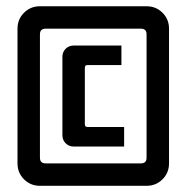

<svg xmlns="http://www.w3.org/2000/svg" viewBox="-20 -627 594 611"><path d="M214.3 -482.1H366.4V-420H258.6Q250 -420 250 -411.4V-231.4Q250 -222.9 258.6 -222.9H375V-160.7H214.3Q199.3 -160.7 188.9 -171.1Q178.6 -181.4 178.6 -196.4V-446.4Q178.6 -461.4 188.9 -471.8Q199.3 -482.1 214.3 -482.1ZM428.6 -535.7H125Q107.1 -535.7 107.1 -517.9V-125Q107.1 -107.1 125 -107.1H428.6Q446.4 -107.1 446.4 -125V-517.9Q446.4 -535.7 428.6 -535.7ZM107.1 -607.1H446.4Q476.4 -607.1 497.1 -586.4Q517.9 -565.7 517.9 -535.7V-107.1Q517.9 -77.1 497.1 -56.4Q476.4 -35.7 446.4 -35.7H107.1Q77.1 -35.7 56.4 -56.4Q35.7 -77.1 35.7 -107.1V-535.7Q35.7 -565.7 56.4 -586.4Q77.1 -607.1 107.1 -607.1Z"/></svg>

Font: Aire Exterior
Style: Regular
Weight: 400
Width: 4
Designer: Jayvee Enaguas (HarvettFox96)
Version: 20190503.02